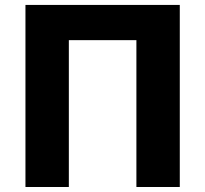

<svg xmlns="http://www.w3.org/2000/svg" viewBox="-20 -747 819 767"><path d="M698.2 -727.3V0H524.9V-586.6H255V0H81.7V-727.3Z"/></svg>

Font: Inter UI Extra Bold
Style: Regular
Weight: 800
Designer: Rasmus Andersson
Foundry: rsms
Version: 3.2;8d6f07862